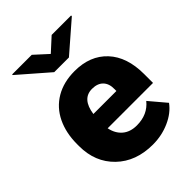

<svg xmlns="http://www.w3.org/2000/svg" viewBox="-218 -860 979 979"><g transform="rotate(-45 272.0 -370.5)"><path d="M301.8 9.8Q180.2 9.8 105 -62.7Q29.8 -135.3 29.8 -251.5V-265.1Q29.8 -346.2 59.8 -408.2Q89.8 -470.2 147.5 -504.2Q205.1 -538.1 284.2 -538.1Q395.5 -538.1 460 -469Q524.4 -399.9 524.4 -276.4V-212.4H197.3Q206.1 -168 235.8 -142.6Q265.6 -117.2 313 -117.2Q391.1 -117.2 435.1 -171.9L510.3 -83Q479.5 -40.5 423.1 -15.4Q366.7 9.8 301.8 9.8ZM283.2 -411.1Q210.9 -411.1 197.3 -315.4H363.3V-328.1Q364.3 -367.7 343.3 -389.4Q322.3 -411.1 283.2 -411.1ZM260.3 -685.5 332 -751H472.2V-745.6L313 -607.4H207L46.9 -746.6V-751H188.5Z"/></g></svg>

Font: Roboto Black
Style: Regular
Weight: 900
Designer: Google
Version: Version 2.134; 2016